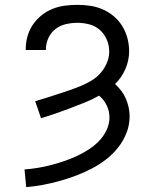

<svg xmlns="http://www.w3.org/2000/svg" viewBox="-20 -548 640 791"><path d="M88 223 81 150Q109 148 136 143.5Q163 139 190 132Q217 125 243.5 116Q270 107 295 95.5Q320 84 343.5 69Q367 54 386.5 34.5Q406 15 418.5 -11Q431 -37 431 -64Q431 -90 419.5 -114Q408 -138 388 -154Q360 -138 330 -126Q300 -114 270 -102.5Q240 -91 209.5 -80.5Q179 -70 149 -61L125 -131Q149 -138 172.5 -145.5Q196 -153 219 -160.5Q242 -168 265.5 -176Q289 -184 312 -193.5Q335 -203 356 -215.5Q377 -228 393.5 -246.5Q410 -265 420 -288Q430 -311 430 -336Q430 -361 420 -384.5Q410 -408 391.5 -424.5Q373 -441 348.5 -447.5Q324 -454 299 -454Q275 -454 251 -448.5Q227 -443 208 -428Q189 -413 179 -390.5Q169 -368 169 -344Q169 -344 169 -343.5Q169 -343 169 -342H86Q86 -343 86 -343.5Q86 -344 86 -345Q86 -372 93 -397.5Q100 -423 114.5 -445Q129 -467 150 -484Q171 -501 195.5 -511Q220 -521 246 -524.5Q272 -528 299 -528Q326 -528 352.5 -524Q379 -520 404 -509Q429 -498 449.5 -480.5Q470 -463 484 -440Q498 -417 505 -390.5Q512 -364 512 -337Q512 -299 496.5 -263.5Q481 -228 454 -202Q468 -189 479.5 -174Q491 -159 498.5 -141.5Q506 -124 510 -105.5Q514 -87 514 -69Q514 -33 501 0Q488 33 466 60.5Q444 88 416 109.5Q388 131 357 147Q326 163 293 175.5Q260 188 226 197.5Q192 207 157.5 213.5Q123 220 88 223Z"/></svg>

Font: Zed Mono Extended
Style: Regular
Weight: 400
Width: 7
Monospace: yes
Designer: Belleve Invis
Foundry: Belleve Invis
Version: Version 1.0.0; ttfautohint (v1.8.4)